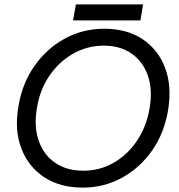

<svg xmlns="http://www.w3.org/2000/svg" viewBox="-20 -843 817 875"><path d="M357 12Q254 12 182 -35Q110 -82 77.5 -166Q45 -250 64 -358Q81 -463 137 -542.5Q193 -622 275 -667Q357 -712 456 -712Q558 -712 629.5 -664.5Q701 -617 732.5 -533.5Q764 -450 746 -341Q729 -237 673.5 -157.5Q618 -78 536 -33Q454 12 357 12ZM360 -65Q435 -65 498.5 -101.5Q562 -138 605 -202.5Q648 -267 662 -351Q676 -434 654 -498Q632 -562 580 -598.5Q528 -635 453 -635Q378 -635 313.5 -598.5Q249 -562 205 -497.5Q161 -433 148 -349Q134 -266 156.5 -201.5Q179 -137 231.5 -101Q284 -65 360 -65ZM313 -750 326 -823H632L620 -750Z"/></svg>

Font: Figtree
Style: Italic
Weight: 400
Italic angle: -9.5°
Foundry: Erik Kennedy
Version: Version 2.001; ttfautohint (v1.8.4.7-5d5b);gftools[0.9.27]